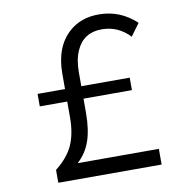

<svg xmlns="http://www.w3.org/2000/svg" viewBox="-89 -887 978 999"><g transform="rotate(-10 400.0 -388.0)"><path d="M257.8 -449.2V-530.3Q257.8 -671.9 340.8 -746.1Q402.8 -801.3 497.6 -801.3Q610.4 -801.3 694.8 -722.2L647 -657.2Q585.9 -722.2 499 -722.2Q403.3 -722.2 365.2 -637.2Q343.8 -590.8 343.8 -523.4V-449.2H599.6V-383.3H343.8V-309.1Q343.8 -218.8 322.3 -158.2Q302.2 -101.1 255.9 -58.1H684.6V24.9H138.7V-43Q204.1 -94.2 231 -153.8Q257.8 -213.9 257.8 -299.3V-383.3H112.8V-449.2Z"/></g></svg>

Font: FORM UDPGothic
Style: Regular
Weight: 400
Foundry: Pronama LLC
Version: Version 1.05101